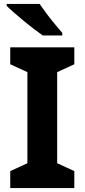

<svg xmlns="http://www.w3.org/2000/svg" viewBox="-20 -954 429 974"><path d="M357 0H32V-86L119 -126V-588L32 -628V-714H357V-628L270 -588V-126L357 -86ZM181 -934Q196 -912 216.5 -884.5Q237 -857 258.5 -831.5Q280 -806 296 -787V-774H197Q178 -787 152.5 -806.5Q127 -826 100.5 -848Q74 -870 51 -890Q28 -910 14 -924V-934Z"/></svg>

Font: Noto Sans Thaana
Style: Regular
Weight: 400
Designer: Monotype Design Team
Foundry: Monotype Imaging Inc.
Version: Version 2.001